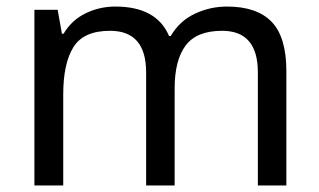

<svg xmlns="http://www.w3.org/2000/svg" viewBox="-20 -566 975 586"><path d="M673 -546Q764 -546 809 -499.5Q854 -453 854 -349V0H767V-345Q767 -472 658 -472Q580 -472 546.5 -427Q513 -382 513 -296V0H426V-345Q426 -472 316 -472Q235 -472 204 -422Q173 -372 173 -278V0H85V-536H156L169 -463H174Q199 -505 241.5 -525.5Q284 -546 332 -546Q458 -546 496 -456H501Q528 -502 574.5 -524Q621 -546 673 -546Z"/></svg>

Font: Noto Sans Test
Style: Regular
Weight: 400
Version: Version 1.002; ttfautohint (v1.8.4.7-5d5b)